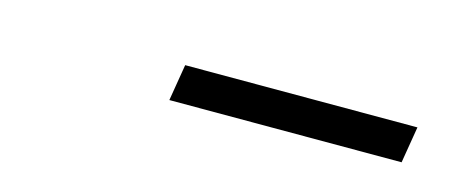

<svg xmlns="http://www.w3.org/2000/svg" viewBox="-22 -784 458 193"><g transform="rotate(15 206.5 -688.0)"><path d="M399.4 -706.5 393.1 -668.5H151.4L157.7 -706.5Z"/></g></svg>

Font: Inter 18pt ExtraLight
Style: Italic
Weight: 250
Italic angle: -9.3988°
Designer: Rasmus Andersson
Foundry: rsms
Version: Version 4.001;git-66647c0bb